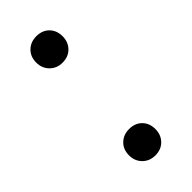

<svg xmlns="http://www.w3.org/2000/svg" viewBox="-178 -553 597 597"><g transform="rotate(-45 120.0 -255.0)"><path d="M120 7Q95 7 78.5 -9.5Q62 -26 62 -51Q62 -77 78.5 -93Q95 -109 120 -109Q146 -109 162 -93Q178 -77 178 -51Q178 -26 162 -9.5Q146 7 120 7ZM120 -401Q95 -401 78.5 -417.5Q62 -434 62 -459Q62 -485 78.5 -501Q95 -517 120 -517Q146 -517 162 -501Q178 -485 178 -459Q178 -434 162 -417.5Q146 -401 120 -401Z"/></g></svg>

Font: Roboto Serif 144pt
Style: Regular
Weight: 400
Version: Version 1.008